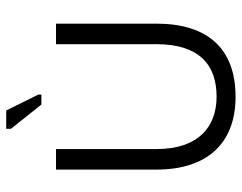

<svg xmlns="http://www.w3.org/2000/svg" viewBox="-100 -663 777 617"><g transform="rotate(-90 288.5 -354.5)"><path d="M286 14C441 14 521 -76 521 -240V-563H455V-240C455 -104 390 -47 286 -47C190 -47 118 -105 118 -240V-563H52V-240C52 -79 135 14 286 14ZM293 -610V-620L242 -723H183V-708L261 -610Z"/></g></svg>

Font: OSH Darker Grotesque Medium
Style: Regular
Weight: 500
Designer: Gabriel Lam
Foundry: TypeRant
Version: Version 1.000;Glyphs 3.1.1 (3148)